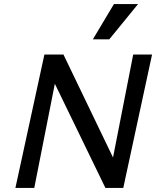

<svg xmlns="http://www.w3.org/2000/svg" viewBox="-20 -927 776 947"><path d="M56 0 199 -658H279L149 0ZM545 0H500L215 -587L233 -658H293L564 -95ZM730 -658 588 0H508L637 -658ZM438 -733 542 -907H661L519 -733Z"/></svg>

Font: Ysabeau SemiBold
Style: Italic
Weight: 600
Italic angle: -12°
Designer: Christian Thalmann (Catharsis Fonts)
Version: Version 2.002